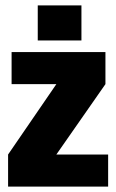

<svg xmlns="http://www.w3.org/2000/svg" viewBox="-20 -692 431 712"><path d="M381 -119V0H10V-119L189 -380H23V-499H371V-380L189 -119ZM282 -672V-542H120V-672Z"/></svg>

Font: Teko
Style: Bold
Weight: 700
Designer: Manushi Parikh, Jonny Pinhorn
Foundry: Indian Type Foundry
Version: Version 1.106;PS 1.0;hotconv 1.0.78;makeotf.lib2.5.61930; tt